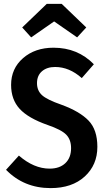

<svg xmlns="http://www.w3.org/2000/svg" viewBox="-20 -951 547 986"><path d="M140 -759 94 -810 220 -931H297L423 -810L376 -759L258 -841ZM255 -706Q379 -706 462 -621L400 -550Q336 -607 263 -607Q221 -607 195.5 -585Q170 -563 170 -524Q170 -486 195.5 -462.5Q221 -439 296 -413Q389 -379 434.5 -332Q480 -285 480 -197Q480 -104 415 -44.5Q350 15 240 15Q103 15 11 -79L77 -152Q154 -85 235 -85Q286 -85 315.5 -113Q345 -141 345 -190Q345 -234 320 -259.5Q295 -285 225 -309Q125 -344 81 -392Q37 -440 37 -515Q37 -599 98.5 -652.5Q160 -706 255 -706Z"/></svg>

Font: Fira Sans Condensed Medium
Style: Regular
Weight: 500
Width: 3
Designer: Carrois Corporate & Edenspiekermann AG
Foundry: Carrois Corporate GbR & Edenspiekermann AG
Version: Version 4.203;PS 004.203;hotconv 1.0.88;makeotf.lib2.5.64775